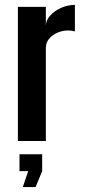

<svg xmlns="http://www.w3.org/2000/svg" viewBox="-20 -575 358 783"><path d="M53 0H167V-380Q167 -404 184.5 -421.8Q202 -439.5 229.2 -447Q256.5 -454.5 285.5 -447V-555Q256 -555 228.8 -542.8Q201.5 -530.5 184.2 -511Q167 -491.5 167 -469.5V-547H53ZM73 188H125L152 123V54H59.5V123H95Z"/></svg>

Font: League Gothic SemiExpanded
Style: Regular
Weight: 400
Width: 6
Designer: The League of Moveable Type
Version: Version 1.600; ttfautohint (v1.8.3)